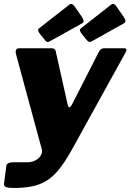

<svg xmlns="http://www.w3.org/2000/svg" viewBox="-32 -770 649 955"><path d="M36 165Q8 165 -3 160Q-14 155 -12 142L0 52Q1 46 10 41.5Q19 37 35 37H104Q122 37 137 31Q152 25 161.5 15.5Q171 6 175 -5.5Q179 -17 176 -27L48 -499Q40 -530 64 -530H225Q242 -530 245 -516L305 -248Q308 -236 313.5 -236.5Q319 -237 326 -250L457 -507Q463 -520 470 -525Q477 -530 485 -530H585Q605 -530 592 -508L323 -21Q291 36 261.5 72.5Q232 109 199.5 129Q167 149 127.5 157Q88 165 36 165ZM337 -741 376 -685Q382 -675 384 -667Q386 -659 373 -652L220 -567Q209 -560 203 -561.5Q197 -563 192 -570L167 -601Q161 -608 158.5 -616Q156 -624 161 -628L313 -747Q319 -752 326 -749.5Q333 -747 337 -741ZM545 -741 584 -685Q590 -675 592 -667Q594 -659 581 -652L429 -567Q417 -560 411.5 -561.5Q406 -563 400 -570L375 -601Q369 -608 366.5 -616Q364 -624 369 -628L521 -747Q528 -752 534.5 -749.5Q541 -747 545 -741Z"/></svg>

Font: Libre Franklin ExtraBold
Style: Italic
Weight: 800
Italic angle: -8°
Designer: Pablo Impallari, Rodrigo Fuenzalida, Nhung Nguyen
Foundry: Impallari Type
Version: Version 3.000